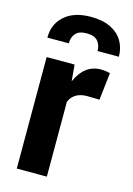

<svg xmlns="http://www.w3.org/2000/svg" viewBox="-116 -819 607 879"><g transform="rotate(15 187.0 -379.5)"><path d="M197 0H54.5V-528.5H187L193.5 -453L194.5 -452.5Q233 -538 309.5 -538Q333.5 -538 353.5 -532L338.5 -402.5L280.5 -404Q218.5 -404 197 -355.5ZM204 -759Q259.5 -759 297.2 -740.5Q335 -722 354.2 -689.5Q373.5 -657 373.5 -615.5H272.5Q272.5 -644 256.8 -662.5Q241 -681 204 -681Q167.5 -681 151.8 -662.5Q136 -644 136 -615.5H34.5Q34.5 -679.5 79 -719.2Q123.5 -759 204 -759Z"/></g></svg>

Font: Roberto Sans
Style: Bold
Weight: 700
Designer: Google (font) & Cristiano Sobral (main changes)
Version: Version 1.000;October 12, 2021;FontCreator 14.0.0.2814 64-bi